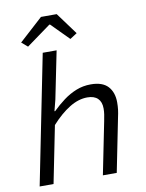

<svg xmlns="http://www.w3.org/2000/svg" viewBox="-97 -974 795 1043"><g transform="rotate(-10 300.0 -453.0)"><path d="M35.8 0 178.3 -712.4H254.9L201.7 -450.1L185.9 -388.6H189.9Q219.8 -418 253.4 -443.1Q286.9 -468.1 324.6 -483.1Q362.2 -498.1 404.8 -498.1Q469.4 -498.1 499.6 -465.3Q529.8 -432.5 529.8 -376.9Q529.8 -355.9 527.5 -336.6Q525.1 -317.3 520.5 -297.4L461 0H384.5L442.5 -288.7Q446.7 -308.4 449 -324.5Q451.4 -340.5 451.4 -357.1Q451.4 -393.3 431.7 -412.5Q412 -431.6 374.3 -431.6Q325.3 -431.6 275.3 -400.7Q225.3 -369.9 175.4 -314.4L112.4 0ZM105.7 -759 72.5 -787.5 202.7 -905.9H289.5L378.2 -785.3L339.4 -760.2L243.9 -856.5H239.9Z"/></g></svg>

Font: SourceCodeVF
Style: Italic
Weight: 200
Italic angle: -11°
Monospace: yes
Designer: Paul D. Hunt, Teo Tuominen
Foundry: Adobe
Version: Version 1.026;hotconv 1.1.0;makeotfexe 2.6.0